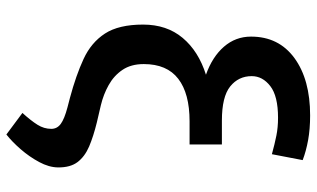

<svg xmlns="http://www.w3.org/2000/svg" viewBox="-208 -554 954 578"><g transform="rotate(90 269.0 -265.0)"><path d="M462 -699.2 444.2 -606.5Q413 -615.1 388.3 -620Q363.6 -625 334.5 -625Q269.2 -625 239.2 -601.7Q209.2 -578.5 209.2 -545.8Q209.2 -506 240.2 -481Q271.3 -456 343 -456H414.8V-358.7H345.2Q261.4 -358.7 217.2 -324.6Q172.9 -290.5 172.9 -220.9Q172.9 -182.5 190.3 -156.8Q207.7 -131 236 -115.2Q264.2 -99.4 296.9 -91.6L348.7 -79.5Q390.6 -69.2 421 -56.3Q451.3 -43.3 467.9 -21.5Q484.4 0.4 484 37.3Q483.7 64.6 467.7 94.3Q451.7 123.9 429 150Q406.2 176.1 384.9 192.8L320 144.5Q343.4 118.6 355.6 99.1Q367.9 79.5 367.9 57.5Q367.9 40.1 353 29.1Q338.1 18.1 303.3 8.9L274.5 1.4Q207 -16.7 157.5 -39.6Q108 -62.5 81 -104Q54 -145.6 54 -218.8Q54 -290.1 94.1 -337.9Q134.2 -385.7 204.9 -408Q150.9 -427.2 120.6 -462.2Q90.2 -497.2 90.2 -543.7Q90.2 -627.1 154.8 -674.4Q219.5 -721.6 327.4 -721.6Q368.3 -721.6 401.6 -715.6Q435 -709.5 462 -699.2Z"/></g></svg>

Font: Interface Medium
Style: Regular
Weight: 500
Designer: Rasmus Andersson
Foundry: rsms
Version: Version 1.8